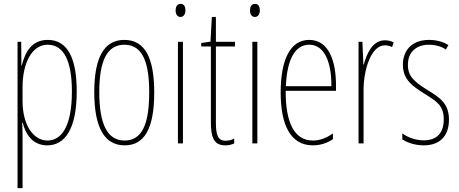

<svg xmlns="http://www.w3.org/2000/svg" viewBox="-20 -744 2383 996"><path d="M228 -537C143 -537 110 -472 93 -404H91L90 -527H71V232H97V-37C97 -69 96 -95 95 -107H98C111 -53 146 10 225 10C317 10 378 -75 378 -270C378 -450 326 -537 228 -537ZM227 -512C313 -512 353 -424 353 -270C353 -79 294 -15 226 -15C152 -15 97 -98 97 -219V-292C97 -416 145 -512 227 -512Z M780 -264C780 -433 738 -537 625 -537C519 -537 469 -444 469 -266C469 -80 523 10 627 10C729 10 780 -77 780 -264ZM495 -266C495 -424 533 -512 625 -512C721 -512 754 -418 754 -265C754 -94 714 -15 626 -15C536 -15 495 -102 495 -266Z M917 -724C897 -724 891 -706 891 -690C891 -672 899 -656 916 -656C932 -656 942 -670 942 -691C942 -707 936 -724 917 -724ZM929 -527H903V0H929Z M1150 -14C1110 -14 1100 -44 1100 -108V-503H1199V-527H1100V-656H1079L1072 -528L1024 -521V-503H1074V-112C1074 -32 1088 10 1149 10C1168 10 1182 6 1195 0V-25C1185 -19 1167 -14 1150 -14Z M1303 -724C1283 -724 1277 -706 1277 -690C1277 -672 1285 -656 1302 -656C1318 -656 1328 -670 1328 -691C1328 -707 1322 -724 1303 -724ZM1315 -527H1289V0H1315Z M1584 -537C1483 -537 1436 -429 1436 -264C1436 -94 1488 10 1603 10C1644 10 1679 -3 1707 -22V-52C1672 -27 1638 -15 1603 -15C1508 -15 1461 -106 1462 -273H1723V-301C1723 -421 1689 -537 1584 -537ZM1584 -512C1667 -512 1700 -414 1699 -297H1463C1469 -442 1514 -512 1584 -512Z M1977 -535C1910 -535 1882 -462 1867 -409H1865L1860 -527H1840V0H1866V-277C1866 -380 1904 -509 1977 -509C1991 -509 2006 -504 2014 -500L2022 -524C2008 -532 1990 -535 1977 -535Z M2309 -123C2309 -210 2259 -239 2193 -280C2129 -320 2096 -349 2096 -407C2096 -475 2140 -512 2205 -512C2237 -512 2271 -503 2293 -487L2306 -510C2280 -527 2244 -537 2206 -537C2113 -537 2070 -479 2070 -408C2070 -330 2121 -296 2188 -254C2247 -217 2282 -195 2282 -125C2282 -56 2248 -16 2178 -16C2136 -16 2096 -31 2067 -52V-21C2090 -6 2129 10 2178 10C2266 10 2309 -43 2309 -123Z"/></svg>

Font: Noto Sans Myanmar UI ExtraCondensed Thin
Style: Regular
Weight: 100
Width: 2
Designer: Monotype Design Team
Foundry: Monotype Imaging Inc.
Version: Version 2.103